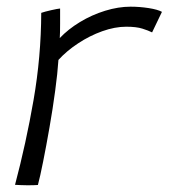

<svg xmlns="http://www.w3.org/2000/svg" viewBox="-20 -554 505 575"><path d="M159 -440Q184 -466.5 219.5 -488Q255 -509.5 294.8 -521.8Q334.5 -534 371 -534Q398 -534 425.2 -529.8Q452.5 -525.5 465 -518.5L435.5 -457Q424.5 -462.5 406.5 -468.2Q388.5 -474 358 -474Q324 -474 286.2 -460.5Q248.5 -447 214 -424.2Q179.5 -401.5 155 -374.5Q152.5 -335.5 145.2 -281.8Q138 -228 128.2 -172.2Q118.5 -116.5 109.2 -70.2Q100 -24 93.5 0Q81 1 60.2 0.8Q39.5 0.5 25 -0.5Q58 -125 80.5 -254.5Q103 -384 103.5 -515.5Q113.5 -519 133.2 -523.5Q153 -528 160 -528.5Q160 -509.5 160 -482.5Q160 -455.5 159 -440Z"/></svg>

Font: Grandstander ExtraLight
Style: Italic
Weight: 200
Italic angle: -15°
Designer: Tyler Finck
Foundry: Etcetera Type Co
Version: Version 1.200; ttfautohint (v1.8.3)